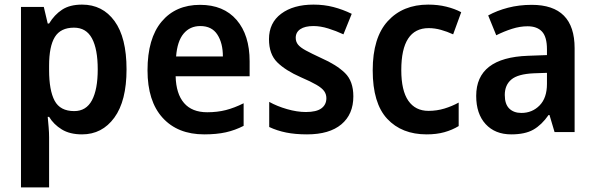

<svg xmlns="http://www.w3.org/2000/svg" viewBox="-20 -573 2582 833"><path d="M336 -553Q425 -553 477 -481.5Q529 -410 529 -272Q529 -135 476 -62.5Q423 10 336 10Q283 10 248 -11.5Q213 -33 193 -66H187Q189 -45 191 -21.5Q193 2 193 22V240H71V-543H170L187 -471H193Q216 -509 249.5 -531Q283 -553 336 -553ZM301 -453Q243 -453 218 -412.5Q193 -372 193 -288V-269Q193 -181 217 -136Q241 -91 302 -91Q354 -91 379 -138Q404 -185 404 -272Q404 -360 379 -406.5Q354 -453 301 -453Z M848 -552Q950 -552 1006.5 -486.5Q1063 -421 1063 -307V-242H742Q744 -166 778.5 -126Q813 -86 879 -86Q923 -86 960 -95.5Q997 -105 1037 -125V-27Q1000 -8 960 1Q920 10 866 10Q751 10 685.5 -62Q620 -134 620 -268Q620 -406 681 -479Q742 -552 848 -552ZM849 -460Q804 -460 776.5 -427Q749 -394 744 -328H947Q947 -386 923 -423Q899 -460 849 -460Z M1513 -155Q1513 -77 1461 -33.5Q1409 10 1312 10Q1261 10 1221.5 2Q1182 -6 1148 -22V-131Q1182 -112 1225.5 -99.5Q1269 -87 1307 -87Q1353 -87 1374.5 -103Q1396 -119 1396 -147Q1396 -164 1386.5 -177.5Q1377 -191 1353 -205Q1329 -219 1285 -238Q1219 -267 1183 -302.5Q1147 -338 1147 -403Q1147 -474 1200 -513.5Q1253 -553 1340 -553Q1386 -553 1426.5 -542.5Q1467 -532 1506 -513L1470 -424Q1438 -439 1404 -449.5Q1370 -460 1340 -460Q1303 -460 1283 -446.5Q1263 -433 1263 -409Q1263 -392 1273 -379.5Q1283 -367 1307 -354Q1331 -341 1374 -321Q1440 -292 1476.5 -256.5Q1513 -221 1513 -155Z M1831 10Q1723 10 1660 -57.5Q1597 -125 1597 -268Q1597 -410 1662.5 -481.5Q1728 -553 1838 -553Q1880 -553 1916.5 -544Q1953 -535 1981 -520L1946 -424Q1920 -436 1893 -443.5Q1866 -451 1840 -451Q1721 -451 1721 -269Q1721 -180 1751.5 -136Q1782 -92 1839 -92Q1875 -92 1908 -102Q1941 -112 1970 -128V-26Q1942 -9 1908 0.5Q1874 10 1831 10Z M2287 -552Q2473 -552 2473 -364V0H2386L2364 -74H2360Q2330 -31 2294 -10.5Q2258 10 2198 10Q2128 10 2087 -34.5Q2046 -79 2046 -157Q2046 -323 2271 -331L2353 -334V-359Q2353 -413 2331.5 -436Q2310 -459 2269 -459Q2236 -459 2201.5 -448Q2167 -437 2133 -420L2098 -506Q2136 -527 2184 -539.5Q2232 -552 2287 -552ZM2296 -255Q2227 -252 2198.5 -228Q2170 -204 2170 -161Q2170 -121 2189.5 -102Q2209 -83 2242 -83Q2289 -83 2321 -115.5Q2353 -148 2353 -209V-257Z"/></svg>

Font: Noto Sans Khmer SemiCondensed SemiBold
Style: Regular
Weight: 600
Width: 4
Designer: Danh Hong and the Monotype Design Team
Foundry: Monotype Imaging Inc.
Version: Version 2.004; ttfautohint (v1.8.4.7-5d5b)